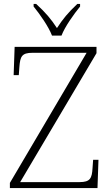

<svg xmlns="http://www.w3.org/2000/svg" viewBox="-20 -951 558 971"><path d="M243 -771H291C308 -816 354 -880 385 -918V-931H371C324 -887 298 -855 268 -809C238 -855 211 -887 163 -931H150V-918C181 -880 226 -816 243 -771ZM30 0H473L478 -143H451L448 -101C445 -49 436 -30 382 -30H82L468 -682V-714H54L49 -571H75L78 -612C82 -665 90 -684 144 -684H418L30 -26Z"/></svg>

Font: Noto Serif Sinhala ExtraLight
Style: Regular
Weight: 200
Designer: Jelle Bosma - Monotype Design Team
Foundry: Monotype Imaging Inc.
Version: Version 2.007